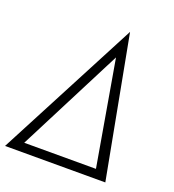

<svg xmlns="http://www.w3.org/2000/svg" viewBox="-155 -878 893 986"><g transform="rotate(20 292.0 -385.0)"><path d="M-16 0 387 -770 532 0ZM71 -49H463L364 -622Z"/></g></svg>

Font: Jost* Light
Style: Italic
Weight: 300
Italic angle: -10°
Version: Version 3.7